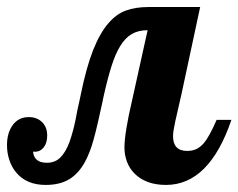

<svg xmlns="http://www.w3.org/2000/svg" viewBox="-58 -520 678 546"><path d="M-12.2 -29.8Q-24.9 -44.9 -31.5 -65.2Q-38.1 -85.4 -38.1 -106.9Q-38.1 -142.6 -21.5 -164.8Q-4.9 -187 23.9 -187Q47.4 -187 61.8 -172.6Q76.2 -158.2 76.2 -134.8Q76.2 -113.3 66.2 -100.8Q56.2 -88.4 41.5 -88.4Q38.1 -88.4 36.1 -88.9Q37.1 -75.2 44.4 -67.9Q54.2 -57.1 75.2 -57.1Q98.6 -57.1 113.8 -72.3Q128.9 -87.4 139.6 -116.2Q149.9 -145.5 156.7 -178.7Q161.6 -206.5 168.5 -235.8L171.9 -252Q187.5 -328.6 206.8 -377.4Q226.1 -426.3 250.5 -454.1Q272.5 -480 300 -490Q327.6 -500 363.8 -500H511.2L458 -252L440.4 -174.8Q434.1 -146.5 434.1 -132.8Q434.1 -90.8 474.1 -90.8Q488.8 -90.8 500 -95.9Q511.2 -101.1 521 -112.3Q529.8 -122.6 538.3 -138.2Q546.9 -153.8 558.1 -179.2H600.1Q537.1 5.9 414.1 5.9Q356.9 5.9 324.7 -26.4Q310.5 -40.5 303.2 -59.8Q295.9 -79.1 295.9 -100.1Q295.9 -142.1 317.9 -235.8L361.8 -434.1Q335.4 -434.1 316.9 -423.3Q298.3 -412.6 284.2 -389.6Q270.5 -367.7 259.3 -332.5Q248 -297.4 235.8 -242.2L233.9 -232.4Q218.8 -161.6 208.3 -123.5Q197.8 -85.4 183.1 -58.6Q165 -25.9 138.4 -10Q111.8 5.9 71.8 5.9Q17.1 5.9 -12.2 -29.8Z"/></svg>

Font: Pattaya
Style: Regular
Weight: 400
Designer: Pablo Impallari / Thai characters Designed by Thanarat Vachiruckul and Suppakit Chalermlarp
Foundry: Pablo Impallari
Version: Version 2.001